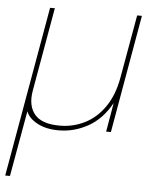

<svg xmlns="http://www.w3.org/2000/svg" viewBox="-66 -540 646 804"><g transform="rotate(5 257.0 -138.0)"><path d="M-14 220 112 -496H132L70 -144Q59 -81 89 -44.5Q119 -8 195 -8Q251 -8 300 -32.5Q349 -57 383.5 -107Q418 -157 431 -231L478 -496H498L411 0H391L412 -122Q374 -53 315.5 -20.5Q257 12 192 12Q139 12 102.5 -7.5Q66 -27 55 -56L6 220Z"/></g></svg>

Font: DM Sans 9pt Thin
Style: Italic
Weight: 250
Italic angle: -10°
Version: Version 4.004;gftools[0.9.30]